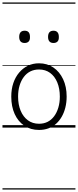

<svg xmlns="http://www.w3.org/2000/svg" viewBox="-20 -1030 629 1550"><path d="M295 19Q227 19 176.5 -15Q126 -49 98.5 -109.5Q71 -170 71 -250Q71 -310 87.5 -359Q104 -408 134.5 -444Q165 -480 205.5 -499.5Q246 -519 295 -519Q361 -519 411 -485Q461 -451 489.5 -390.5Q518 -330 518 -251Q518 -203 507.5 -161.5Q497 -120 478 -87Q459 -54 432 -30Q405 -6 370.5 6.5Q336 19 295 19ZM295 -31Q334 -31 364.5 -46.5Q395 -62 417 -91.5Q439 -121 451 -161.5Q463 -202 463 -250Q463 -315 442.5 -364.5Q422 -414 384.5 -441.5Q347 -469 295 -469Q256 -469 225 -453.5Q194 -438 172 -408.5Q150 -379 138 -339Q126 -299 126 -250Q126 -186 146.5 -136.5Q167 -87 205 -59Q243 -31 295 -31ZM179 -683Q157 -683 146 -695.5Q135 -708 135 -732Q135 -757 146 -769.5Q157 -782 179 -782Q201 -782 211.5 -769.5Q222 -757 222 -732Q223 -707 211.5 -695Q200 -683 179 -683ZM412 -683Q390 -683 379 -695.5Q368 -708 368 -732Q368 -757 379 -769.5Q390 -782 412 -782Q433 -782 444 -769.5Q455 -757 455 -732Q456 -707 444.5 -695Q433 -683 412 -683ZM0 490H589V500H0ZM0 -20H589V0H0ZM0 -505H589V-500H0ZM0 -1010H589V-1000H0Z"/></svg>

Font: Playwrite NG Modern Guides
Style: Regular
Weight: 400
Designer: Veronika Burian, José Scaglione
Foundry: TypeTogether
Version: Version 1.003